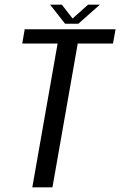

<svg xmlns="http://www.w3.org/2000/svg" viewBox="-20 -800 514 820"><path d="M118 0 226 -614H75L85.5 -675H473.5L462.5 -614H312L204 0ZM258 -698.5 194 -780H244L290 -721L356 -780H406.5L314.5 -698.5Z"/></svg>

Font: Anybody
Style: Italic
Weight: 400
Italic angle: -10°
Designer: Tyler Finck
Foundry: Etcetera Type Company
Version: Version 1.010; ttfautohint (v1.8.3) -l 8 -r 50 -G 200 -x 14 